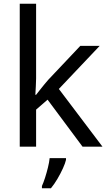

<svg xmlns="http://www.w3.org/2000/svg" viewBox="-20 -780 574 1021"><path d="M172 -363Q172 -347 170.5 -321Q169 -295 168 -276H172Q178 -284 190 -299Q202 -314 214.5 -329.5Q227 -345 236 -355L407 -536H510L293 -307L525 0H419L233 -250L172 -197V0H85V-760H172ZM331 70Q327 88 314.5 115.5Q302 143 285.5 171Q269 199 251 221H203V209Q211 192 219.5 165.5Q228 139 235 110.5Q242 82 244 61H331Z"/></svg>

Font: Noto Sans Tifinagh Air
Style: Regular
Weight: 400
Designer: JamraPatel
Foundry: JamraPatel LLC
Version: Version 2.006; ttfautohint (v1.8.4.7-5d5b)